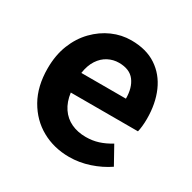

<svg xmlns="http://www.w3.org/2000/svg" viewBox="-135 -707 852 854"><g transform="rotate(30 290.5 -280.0)"><path d="M323 14Q245 14 182 -21Q119 -56 81.5 -122Q44 -188 44 -280Q44 -348 65.5 -402Q87 -456 124.5 -494.5Q162 -533 208.5 -553.5Q255 -574 305 -574Q382 -574 434 -539.5Q486 -505 512.5 -444.5Q539 -384 539 -306Q539 -286 537 -267.5Q535 -249 532 -238H187Q193 -193 214 -162Q235 -131 268 -115.5Q301 -100 343 -100Q377 -100 407 -109.5Q437 -119 468 -138L518 -48Q477 -20 426 -3Q375 14 323 14ZM184 -337H413Q413 -393 387.5 -426.5Q362 -460 307 -460Q278 -460 252 -446.5Q226 -433 208 -405.5Q190 -378 184 -337Z"/></g></svg>

Font: Noto Sans KR
Style: Bold
Weight: 700
Designer: Ryoko NISHIZUKA  (kana, bopomofo & ideographs); Paul D. Hunt (Latin, Greek & Cyrillic); Sandoll Communications , Soo-you
Foundry: Adobe
Version: Version 2.004-H2;hotconv 1.0.118;makeotfexe 2.5.65603